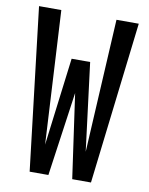

<svg xmlns="http://www.w3.org/2000/svg" viewBox="-83 -796 666 857"><g transform="rotate(10 250.0 -367.5)"><path d="M196 0H111L24 -735H125L158 -131L208 -529H292L342 -131L375 -735H476L389 0H304L250 -381Z"/></g></svg>

Font: Iosevka Term Semibold
Style: Regular
Weight: 600
Monospace: yes
Designer: Belleve Invis
Foundry: Belleve Invis
Version: Version 31.4.0